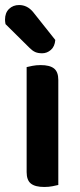

<svg xmlns="http://www.w3.org/2000/svg" viewBox="-38 -736 320 764"><path d="M138 8Q102 8 85 -5.5Q68 -19 68 -51V-469Q76 -471 91 -474Q106 -477 124 -477Q160 -477 177 -463.5Q194 -450 194 -418V0Q186 2 171 5Q156 8 138 8ZM-16 -640Q-18 -650 -18 -658Q-18 -685 -2 -700.5Q14 -716 38 -716Q70 -716 93 -689L182 -577Q180 -551 164.5 -537.5Q149 -524 130 -524Q113 -524 102 -529Q91 -534 80 -545Z"/></svg>

Font: Baloo Bhai 2 SemiBold
Style: Regular
Weight: 600
Designer: Supriya Tembe, Noopur Datye and Ek Type
Foundry: Ek Type
Version: Version 1.640;PS 1.000;hotconv 16.6.51;makeotf.lib2.5.65220;